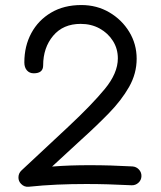

<svg xmlns="http://www.w3.org/2000/svg" viewBox="-20 -712 626 747"><path d="M111.3 -426.8Q94.7 -426.8 84.7 -438.2Q74.7 -449.7 74.7 -469.2Q74.7 -532.7 101.8 -583Q128.9 -633.3 178.7 -662.8Q228.5 -692.4 296.4 -692.4Q356.9 -692.4 405.5 -663.8Q454.1 -635.3 482.9 -587.9Q511.7 -540.5 511.7 -483.4Q511.7 -425.8 482.2 -373.8Q452.6 -321.8 403.3 -271.2Q354 -220.7 294.9 -167.5L182.6 -64Q218.8 -66.9 254.9 -68.1Q291 -69.3 328.1 -69.3Q370.1 -69.3 410.9 -68.1Q451.7 -66.9 495.1 -64.5Q510.3 -63.5 520.5 -52.5Q530.8 -41.5 530.3 -26.4Q529.8 -11.2 518.6 -1Q507.3 9.3 492.2 8.8Q440.4 6.3 399.7 5.1Q358.9 3.9 315.4 3.9Q257.8 3.9 202.1 6.3Q146.5 8.8 91.3 14.6Q74.2 16.1 62 3.4Q51.3 -7.3 51.8 -22.7Q52.2 -38.1 63.5 -48.8L247.6 -220.7Q336.4 -303.7 387.5 -365.5Q438.5 -427.2 438.5 -484.9Q438.5 -522.5 419.4 -552.7Q400.4 -583 367.7 -601.1Q335 -619.1 293.9 -619.1Q225.6 -619.1 186.8 -572.8Q147.9 -526.4 147.9 -457.5Q147.9 -426.8 111.3 -426.8Z"/></svg>

Font: Mikhak Regular
Style: Regular
Weight: 400
Designer: Amin Abedi
Version: Version 3.3